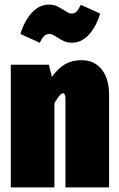

<svg xmlns="http://www.w3.org/2000/svg" viewBox="-20 -816 519 836"><path d="M455 -403V0H265V-385Q265 -410 254 -410Q242 -410 217 -367V0H27V-534H193L206 -481Q233 -519 263.5 -536.5Q294 -554 335 -554Q391 -554 423 -513.5Q455 -473 455 -403ZM228 -654Q226 -655 215.5 -661.5Q205 -668 195 -668Q181 -668 172.5 -659.5Q164 -651 153 -630L69 -668Q86 -725 118.5 -760.5Q151 -796 193 -796Q213 -796 227 -789.5Q241 -783 258 -772Q267 -766 275.5 -761.5Q284 -757 292 -757Q305 -757 313.5 -766Q322 -775 332 -795L416 -757Q399 -700 367 -665Q335 -630 293 -630Q273 -630 259 -636.5Q245 -643 228 -654Z"/></svg>

Font: Fira Sans Extra Condensed Black
Style: Regular
Weight: 900
Width: 1
Designer: Carrois Corporate & Edenspiekermann AG
Foundry: Carrois Corporate GbR & Edenspiekermann AG
Version: Version 4.203